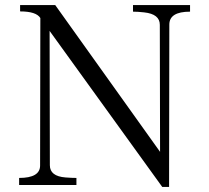

<svg xmlns="http://www.w3.org/2000/svg" viewBox="-20 -741 838 769"><path d="M56.6 0V-28.3Q140.6 -28.3 140.6 -78.1L141.6 -668.9Q125 -695.3 60.5 -695.3V-720.7H201.2L621.1 -132.8L620.1 -641.6Q620.1 -684.6 557.6 -691.4Q532.2 -694.3 512.7 -694.3V-720.7H741.2V-694.3Q658.2 -694.3 658.2 -642.6L657.2 7.8H629.9Q436.5 -260.7 178.7 -617.2L179.7 -79.1Q179.7 -35.2 242.2 -30.3Q267.6 -28.3 286.1 -28.3V0Z"/></svg>

Font: GenEi Koburi Mincho v6
Style: Regular
Weight: 400
Designer: o_tamon (Modified)
Foundry: o_tamon / Adobe Systems Incorporated
Version: Version 6.1